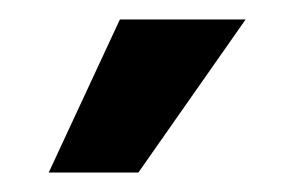

<svg xmlns="http://www.w3.org/2000/svg" viewBox="-20 -725 293 197"><path d="M122 -548H30L103 -705H232Z"/></svg>

Font: Mukta Vaani
Style: Bold
Weight: 700
Designer: Noopur Datye, Girish Dalvi, Yashodeep Gholap, Pallavi Karambelkar
Foundry: Ek Type
Version: Version 2.538;PS 1.000;hotconv 16.6.51;makeotf.lib2.5.65220;